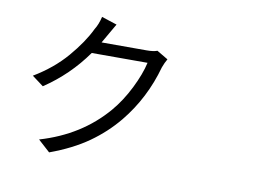

<svg xmlns="http://www.w3.org/2000/svg" viewBox="-86 -954 1671 1145"><g transform="rotate(10 750.0 -381.5)"><path d="M804.7 -665 872.1 -625Q858.4 -601.6 847.7 -572.3Q793.9 -377.9 670.9 -227.5Q598.6 -139.6 503.9 -72.8Q409.2 -5.9 273.4 43.9L201.2 -21.5Q447.3 -93.8 599.6 -272.5Q656.2 -338.9 699.7 -426.3Q743.2 -513.7 758.8 -584H420.9Q317.4 -437.5 168 -337.9L98.6 -389.6Q214.8 -459 293.9 -551.3Q373 -643.6 413.1 -727.5Q433.6 -759.8 444.3 -806.6L537.1 -776.4Q522.5 -752.9 501.5 -714.8Q480.5 -676.8 467.8 -656.2H740.2Q781.2 -656.2 804.7 -665Z"/></g></svg>

Font: Bpmf Zihi Sans Regular
Style: Regular
Weight: 400
Foundry: But Ko
Version: Version 1.320